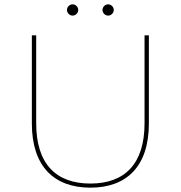

<svg xmlns="http://www.w3.org/2000/svg" viewBox="-20 -863 834 886"><path d="M397 3C564 3 667 -95 667 -293V-700H647V-294C647 -107 556 -16 397 -16C238 -16 147 -107 147 -294V-700H127V-293C127 -95 230 3 397 3ZM479 -791C493 -791 505 -803 505 -817C505 -831 493 -843 479 -843C465 -843 453 -831 453 -817C453 -803 465 -791 479 -791ZM315 -791C329 -791 341 -803 341 -817C341 -831 329 -843 315 -843C301 -843 289 -831 289 -817C289 -803 301 -791 315 -791Z"/></svg>

Font: Montserrat-Alt1 Thin
Style: Regular
Weight: 100
Designer: Differentunic
Foundry: Differentunic
Version: Version 7.222